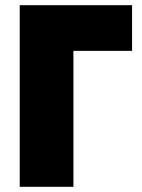

<svg xmlns="http://www.w3.org/2000/svg" viewBox="-20 -720 549 740"><path d="M56 0H263V-524H489V-700H56Z"/></svg>

Font: Fixel Text Black
Style: Regular
Weight: 900
Width: 4
Designer: AlfaBravo + MacPaw
Foundry: Kyrylo Tkachov, Marchela Mozhyna, Serhii Makarenko, Maria Weinstein, Zakhar Kryvoshyya
Version: Version 1.211